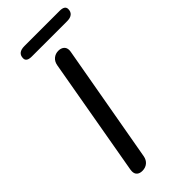

<svg xmlns="http://www.w3.org/2000/svg" viewBox="-270 -896 957 957"><g transform="rotate(-45 208.5 -418.0)"><path d="M69 -25Q69 -33 70 -37L180 -663Q184 -685 199 -697.5Q214 -710 235 -710Q253 -710 264.5 -700.5Q276 -691 276 -673Q276 -666 275 -663L164 -37Q160 -15 145 -2.5Q130 10 108 10Q90 10 79.5 1Q69 -8 69 -25ZM84 -807Q84 -846 132 -846H380Q417 -846 417 -822Q417 -803 405 -793Q393 -783 370 -783H121Q84 -783 84 -807Z"/></g></svg>

Font: Kodchasan Medium
Style: Italic
Weight: 500
Italic angle: -10°
Version: Version 1.000; ttfautohint (v1.6)